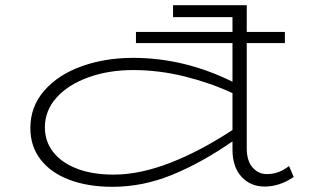

<svg xmlns="http://www.w3.org/2000/svg" viewBox="-20 -706 1223 740"><path d="M1112 -24Q1058 13 1000 13Q945 13 910.5 -25Q876 -63 876 -130V-161Q756 -78 643 -32Q530 14 414 14Q319 14 247.5 -13Q176 -40 136.5 -91Q97 -142 97 -213Q97 -295 150.5 -356.5Q204 -418 294.5 -450.5Q385 -483 493 -483Q690 -483 876 -391V-540H504V-583H876V-640H647V-686H931V-583H1078V-540H931V-135Q931 -86 953.5 -60.5Q976 -35 1008 -35Q1032 -35 1052.5 -42.5Q1073 -50 1094 -66ZM876 -205V-347Q793 -386 693 -411Q593 -436 493 -436Q399 -436 321 -408Q243 -380 198 -330Q153 -280 153 -215Q153 -161 185 -120Q217 -79 276.5 -56Q336 -33 418 -33Q519 -33 636 -78.5Q753 -124 876 -205Z"/></svg>

Font: BioRhyme Expanded Light
Style: Regular
Weight: 300
Width: 7
Designer: Aoife Mooney
Foundry: Aoife Mooney Type
Version: Version 1.001